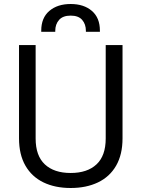

<svg xmlns="http://www.w3.org/2000/svg" viewBox="-20 -925 706 959"><path d="M333 14Q255 14 197 -14Q139 -42 107 -97.5Q75 -153 75 -234V-700H158V-233Q158 -147 204 -104Q250 -61 333 -61Q416 -61 462 -104Q508 -147 508 -233V-700H592V-234Q592 -153 560 -97.5Q528 -42 469.5 -14Q411 14 333 14ZM186 -766V-772Q186 -836 226.5 -870.5Q267 -905 333 -905Q399 -905 439 -870.5Q479 -836 479 -772V-766H409V-771Q409 -804 390.5 -825.5Q372 -847 333 -847Q294 -847 275 -825.5Q256 -804 256 -771V-766Z"/></svg>

Font: Space Grotesk
Style: Regular
Weight: 400
Designer: Florian Karsten
Foundry: Florian Karsten
Version: Version 2.000